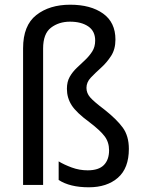

<svg xmlns="http://www.w3.org/2000/svg" viewBox="-20 -785 607 815"><path d="M470 -617Q470 -576 451.5 -547.5Q433 -519 408.5 -497Q384 -475 365.5 -455.5Q347 -436 347 -412Q347 -390 362.5 -372Q378 -354 423 -320Q475 -279 501 -243.5Q527 -208 527 -153Q527 -71 480.5 -30.5Q434 10 357 10Q277 10 229 -21V-100Q252 -86 284.5 -74Q317 -62 352 -62Q399 -62 421 -84.5Q443 -107 443 -147Q443 -181 424.5 -206Q406 -231 360 -266Q304 -307 284 -338.5Q264 -370 264 -408Q264 -438 276 -459Q288 -480 306 -497Q324 -514 341.5 -530.5Q359 -547 371.5 -566.5Q384 -586 384 -613Q384 -653 354.5 -673Q325 -693 277 -693Q230 -693 196.5 -667.5Q163 -642 163 -579V0H78V-580Q78 -677 134 -721Q190 -765 278 -765Q365 -765 417.5 -727.5Q470 -690 470 -617Z"/></svg>

Font: Noto Sans Gurmukhi UI SemiCondensed
Style: Regular
Weight: 400
Width: 4
Designer: Jelle Bosma - Monotype Design Team
Foundry: Monotype Imaging Inc.
Version: Version 2.004; ttfautohint (v1.8.4.7-5d5b)